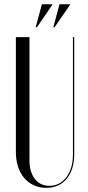

<svg xmlns="http://www.w3.org/2000/svg" viewBox="-20 -873 414 900"><path d="M54.4 -699V-160.9Q54.4 -122.8 64.6 -91.6Q74.8 -60.5 93.6 -38.6Q112.5 -16.6 138.7 -4.6Q164.9 7.5 197.2 7.5Q227.8 7.5 251.9 -3.6Q276.1 -14.8 292.9 -35Q309.6 -55.2 318.8 -84.5Q327.9 -113.8 327.9 -150V-699H321.9V-148.5Q321.9 -115.1 313.8 -88.3Q305.8 -61.5 291.1 -42.1Q276.5 -22.8 256.2 -12.3Q236 -1.9 211.9 -1.9Q168.6 -1.9 143.4 -34.3Q118.1 -66.8 118.1 -120.9V-699ZM235.8 -745.2 309.9 -853H258.9L229.8 -745.2ZM153.2 -745.2 226.8 -853H176.4L147.2 -745.2Z"/></svg>

Font: Moniqa Black
Style: Regular
Weight: 900
Designer: Rajesh Rajput
Foundry: Rajesh Rajput
Version: Version 1.000